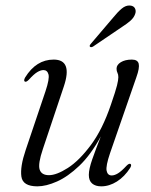

<svg xmlns="http://www.w3.org/2000/svg" viewBox="-20 -667 548 696"><path d="M452.5 -73Q458.5 -70 452 -58.5Q431.5 -26.5 403.8 -9Q376 8.5 347 8.5Q326 8.5 314 -1.8Q302 -12 302 -33Q302 -54 314.5 -89.8Q327 -125.5 345.5 -172.5Q309 -105.5 267.5 -66Q226 -26.5 186.5 -9Q147 8.5 115.5 8.5Q62.5 8.5 57.5 -27Q52.5 -62.5 73 -123L145 -336.5Q160 -381.5 155.8 -397.2Q151.5 -413 137.5 -413Q127.5 -413 115 -405.5Q102.5 -398 84 -377.5Q75.5 -369 70.5 -371Q64.5 -374 71 -386Q111 -451 174.5 -451Q244 -451 211.5 -354L135.5 -127Q117 -72.5 123.8 -52.2Q130.5 -32 157.5 -32Q185 -32 226 -58.2Q267 -84.5 309.2 -141Q351.5 -197.5 382 -287.5Q399.5 -338 404.2 -357.5Q409 -377 409 -387Q409 -397 405.8 -403Q402.5 -409 402.5 -418Q402.5 -432 418 -441.5Q433.5 -451 458 -451Q479 -451 482.8 -436Q486.5 -421 474.5 -387.5L379 -112Q363 -65 366.5 -48Q370 -31 385 -31Q395 -31 407.5 -38.5Q420 -46 439 -66.5Q447.5 -75 452.5 -73ZM390 -603Q407 -624 421.5 -636Q436 -648 451 -647Q464.5 -646 469.2 -636.8Q474 -627.5 470 -616.5Q465.5 -603 453 -592Q440.5 -581 422.5 -569.5L317 -498Q309 -494 306 -498Q303 -501 309.5 -508.5Z"/></svg>

Font: Fraunces 72pt S000 Light
Style: Italic
Weight: 300
Italic angle: -16°
Version: Version 1.000; ttfautohint (v1.8.3)